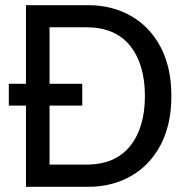

<svg xmlns="http://www.w3.org/2000/svg" viewBox="-20 -720 716 740"><path d="M80 0V-313H14V-397H80V-700H319Q412.5 -700 485 -658.5Q557.5 -617 599 -538.8Q640.5 -460.5 640.5 -350Q640.5 -239.5 599 -161.2Q557.5 -83 485 -41.5Q412.5 0 319 0ZM171 -85.5H311Q424 -85.5 481.2 -156.8Q538.5 -228 538.5 -350Q538.5 -472.5 481.2 -543.8Q424 -615 311 -615H171V-397H297V-313H171Z"/></svg>

Font: Cabin
Style: Regular
Weight: 400
Width: 4
Designer: Pablo Impallari
Foundry: Pablo Impallari. http://www.impallari.com Igino Marini. http://www.ikern.com
Version: Version 3.001